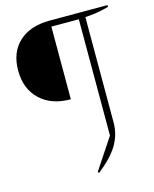

<svg xmlns="http://www.w3.org/2000/svg" viewBox="-115 -721 737 919"><g transform="rotate(-15 253.5 -261.5)"><path d="M261 121 255 116 357 -38V-614H221V-254Q125 -254 69 -307.5Q13 -361 13 -452Q13 -542 68.5 -593Q124 -644 221 -644H507V-635Q449 -619 390 -616V-93Q390 -34 359.5 17Q329 68 261 121Z"/></g></svg>

Font: Piazzolla Thin
Style: Regular
Weight: 100
Designer: Juan Pablo del Peral
Foundry: Huerta Tipografica
Version: Version 1.330